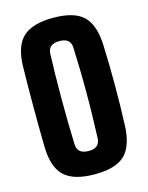

<svg xmlns="http://www.w3.org/2000/svg" viewBox="-122 -886 751 972"><g transform="rotate(-15 253.5 -400.0)"><path d="M253 10Q143 10 93.5 -36.5Q44 -83 42 -191Q40 -289 40 -400.5Q40 -512 42 -610Q44 -717 93.5 -763.5Q143 -810 253 -810Q363 -810 411 -763.5Q459 -717 463 -610Q467 -510 467 -399.5Q467 -289 463 -191Q459 -83 411 -36.5Q363 10 253 10ZM253 -112Q311 -112 313 -163Q315 -214 316.5 -275Q318 -336 318 -400.5Q318 -465 316.5 -526Q315 -587 313 -638Q311 -688 253 -688Q194 -688 192 -638Q190 -587 189 -526Q188 -465 188 -400.5Q188 -336 189 -275Q190 -214 192 -163Q194 -112 253 -112Z"/></g></svg>

Font: Big Shoulders Display Black
Style: Regular
Weight: 900
Designer: Patric King
Foundry: XO Type Co
Version: Version 1.000; ttfautohint (v1.8.2)